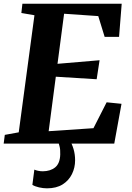

<svg xmlns="http://www.w3.org/2000/svg" viewBox="-28 -763 700 1020"><path d="M-8.5 0 -2.5 -46.5 71.5 -60 155 -682 85.5 -694 91 -743H618.5L604.5 -567H528L494 -677.5L312.5 -690L277.5 -424L501 -443L485.5 -342L268.5 -355.5L230.5 -66L468.5 -82L538.5 -219.5L617.5 -211.5L579 0ZM313.5 -16.5 343.5 -14.5Q354 0 362.5 28.2Q371 56.5 371 88.5Q371 128 354.2 162Q337.5 196 304.5 216.8Q271.5 237.5 221.5 237.5Q201.5 237.5 179.5 232.5Q157.5 227.5 144 219L154.5 138Q161 141.5 173.8 144.2Q186.5 147 199.5 147Q240.5 146.5 265.5 125.8Q290.5 105 292 58Q293 30.5 288.2 14Q283.5 -2.5 280.5 -14.5Z"/></svg>

Font: Merriweather 28pt ExtraBold
Style: Italic
Weight: 800
Italic angle: -7.8°
Version: Version 2.101